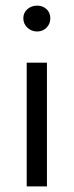

<svg xmlns="http://www.w3.org/2000/svg" viewBox="-20 -663 262 683"><path d="M75 0H147V-440H75ZM112 -551Q132 -551 145.5 -564.5Q159 -578 159 -598Q159 -618 145.5 -630.5Q132 -643 112 -643Q92 -643 77.5 -630.5Q63 -618 63 -598Q63 -578 77.5 -564.5Q92 -551 112 -551Z"/></svg>

Font: Tilda Sans VF
Style: Regular
Weight: 400
Designer: ParaType Ltd
Foundry: ParaType Ltd
Version: Version 1.010